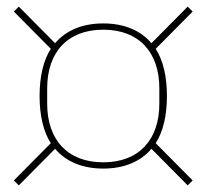

<svg xmlns="http://www.w3.org/2000/svg" viewBox="-20 -640 626 582"><path d="M293 -129C356 -129 406 -150 439 -189L549 -78L564 -93L452 -206C474 -240 486 -289 486 -349C486 -409 474 -458 452 -492L564 -605L549 -620L439 -509C406 -548 356 -569 293 -569C230 -569 180 -548 147 -509L37 -620L22 -605L134 -492C112 -458 100 -409 100 -349C100 -289 112 -240 134 -206L22 -93L37 -78L147 -189C180 -150 230 -129 293 -129ZM293 -148C185 -148 123 -216 123 -326V-372C123 -482 185 -550 293 -550C401 -550 463 -482 463 -372V-326C463 -216 401 -148 293 -148Z"/></svg>

Font: IBM Plex Thai Looped Thin
Style: Regular
Weight: 100
Designer: Mike Abbink, Paul van der Laan, Pieter van Rosmalen, Ben Mitchell, Mark Frömberg
Foundry: Bold Monday
Version: Version 1.0